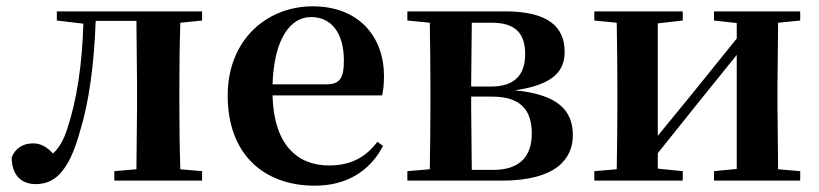

<svg xmlns="http://www.w3.org/2000/svg" viewBox="-20 -572 2592 608"><path d="M411 0H620V-30L551 -36C549 -94 548 -179 548 -235V-301C548 -357 549 -442 551 -500L620 -507V-536H160V-507L244 -497C240 -365 223 -255 193 -164C181 -127 167 -104 148 -86C128 -107 109 -118 85 -118C55 -118 30 -105 17 -74C17 -18 47 11 93 11C151 11 197 -25 233 -155C262 -249 278 -368 283 -506H412L414 -301V-235L412 -36L342 -30V0Z M977 16C1076 16 1151 -29 1193 -110L1175 -123C1140 -76 1093 -48 1022 -48C922 -48 847 -113 843 -270H1190C1194 -288 1196 -306 1196 -331C1196 -455 1117 -552 970 -552C828 -552 701 -449 701 -269C701 -84 815 16 977 16ZM843 -305C848 -452 901 -518 965 -518C1029 -518 1069 -468 1069 -380C1069 -326 1057 -305 1014 -305Z M1339 0H1569C1741 0 1794 -69 1794 -144C1794 -222 1747 -273 1610 -286C1739 -304 1768 -352 1768 -408C1768 -487 1716 -536 1579 -536H1270V-507L1341 -500C1342 -442 1343 -357 1343 -301V-235C1343 -179 1342 -94 1341 -36L1270 -30V0ZM1474 -500H1538C1612 -500 1643 -466 1643 -401C1643 -333 1608 -298 1535 -298H1472ZM1472 -266H1539C1628 -266 1664 -224 1664 -149C1664 -75 1624 -34 1542 -34H1474L1472 -235Z M2241 -507 2313 -499V-450L2171 -274L2063 -142V-498L2142 -507V-536H1862V-507L1933 -500C1934 -442 1935 -357 1935 -301V-235C1935 -179 1934 -94 1933 -36L1862 -30V0H2142V-30L2063 -38V-87L2200 -258L2313 -398V-37L2241 -30V0H2514V-30L2444 -36L2442 -235V-301L2444 -500L2514 -507V-536H2241Z"/></svg>

Font: Noto Serif KR
Style: Bold
Weight: 700
Designer: Ryoko NISHIZUKA 西塚涼子 (kana & ideographs); Frank Grießhammer (Latin, Greek & Cyrillic); Wenlong ZHANG 张文龙 (bopomofo); San
Foundry: Adobe
Version: Version 2.001;hotconv 1.1.0;makeotfexe 2.6.0